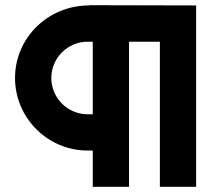

<svg xmlns="http://www.w3.org/2000/svg" viewBox="-20 -721 848 741"><path d="M737 -700 324 -701V-700C164 -700 38 -574 38 -420C38 -266 164 -140 318 -140H338V0H478V-560H597V0H737ZM338 -560V-280H318C241 -280 178 -343 178 -420C178 -497 241 -560 318 -560Z"/></svg>

Font: Righteous
Style: Regular
Weight: 400
Designer: Astigmatic (AOETI)
Foundry: Astigmatic (AOETI)
Version: Version 1.000